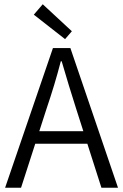

<svg xmlns="http://www.w3.org/2000/svg" viewBox="-20 -883 579 903"><path d="M4 0 229 -657H311L535 0H457L338 -372Q320 -428 303.5 -482.5Q287 -537 270 -595H266Q251 -537 234.5 -482.5Q218 -428 199 -372L79 0ZM118 -207V-266H418V-207ZM286 -699 139 -814 181 -863 318 -736Z"/></svg>

Font: Assistant ExtraLight
Style: Regular
Weight: 400
Version: Version 3.000